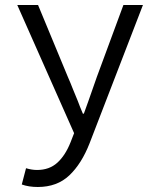

<svg xmlns="http://www.w3.org/2000/svg" viewBox="-20 -530 640 767"><path d="M67 207 84 142Q107 149 128 149Q177 149 209 120Q241 91 262 38L276 2L49 -510H132L251 -223Q262 -198 271.5 -173.5Q281 -149 291 -126Q295 -115 300 -102.5Q305 -90 311 -76H315L333 -126Q349 -173 367 -223L473 -510H551L338 42Q306 124 257 170.5Q208 217 131 217Q95 217 67 207Z"/></svg>

Font: Office Code Pro
Style: Regular
Weight: 400
Designer: Nathan Rutzky & Paul D. Hunt
Foundry: Adobe Systems Incorporated
Version: Version 1.004